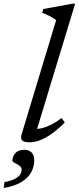

<svg xmlns="http://www.w3.org/2000/svg" viewBox="-88 -740 416 1012"><path d="M208 -634Q199 -640.5 187.5 -647.5Q176 -654.5 162.5 -661Q149 -667.5 134.5 -672.5L140 -692.5L293.5 -720.5H308L101.5 -41L92 -61Q110.5 -59 134.2 -64.8Q158 -70.5 184.2 -84Q210.5 -97.5 236.5 -118L253.5 -94.5Q213 -54 179.2 -31.2Q145.5 -8.5 118.2 0.8Q91 10 68 10Q40 10 29.2 0.5Q18.5 -9 27 -35.5ZM-22.5 105.5Q-22.5 86.5 -7.5 68Q7.5 49.5 41.5 49.5Q63.5 49.5 78 63Q92.5 76.5 92.5 105.5Q92.5 138 76.8 167.5Q61 197 25.8 219Q-9.5 241 -68.5 251L-64.5 220Q-28 212.5 -8.5 202Q11 191.5 18.5 179.2Q26 167 26 154.5Q26 141 13.8 132.8Q1.5 124.5 -10.5 118.8Q-22.5 113 -22.5 105.5Z"/></svg>

Font: Newsreader 14pt
Style: Italic
Weight: 400
Italic angle: -17°
Designer: Hugues Gentile
Foundry: Production Type
Version: Version 1.003